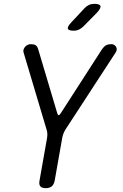

<svg xmlns="http://www.w3.org/2000/svg" viewBox="-20 -970 640 1000"><path d="M218 10Q198 10 190 0.5Q182 -9 186 -30L225 -251Q227 -263 226.5 -274.5Q226 -286 222 -297L103 -696Q100 -705 103 -713Q106 -721 111.5 -727Q117 -733 124.5 -736.5Q132 -740 140 -740Q156 -740 165.5 -734.5Q175 -729 180 -710L278 -381Q281 -370 285.5 -370Q290 -370 297 -381L509 -710Q522 -729 533 -734.5Q544 -740 560 -740Q568 -740 574 -736.5Q580 -733 584 -727Q588 -721 588 -713Q588 -705 582 -696L322 -297Q315 -286 310.5 -274.5Q306 -263 304 -251L265 -30Q261 -9 249.5 0.5Q238 10 218 10ZM365 -810Q337 -810 333.5 -820.5Q330 -831 351 -853L420 -927Q430 -938 443 -944Q456 -950 471 -950Q499 -950 503 -939Q507 -928 485 -904L413 -831Q402 -821 390.5 -815.5Q379 -810 365 -810Z"/></svg>

Font: Maple Mono Light
Style: Italic
Weight: 300
Italic angle: -10°
Monospace: yes
Designer: subframe7536
Version: Version 7.000